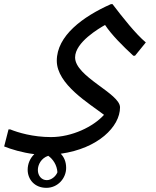

<svg xmlns="http://www.w3.org/2000/svg" viewBox="-40 -480 749 923"><path d="M501 -460H493C358 -400 233 -308 233 -188C233 -74 390 18 460 72C409 129 306 179 205 179C118 179 46 157 9 142H1L-20 224C12 237 67 254 125 261C105 280 93 307 93 336C93 382 126 423 183 423C238 423 278 377 278 327C278 298 268 275 252 259C431 234 537 129 537 36C537 -31 321 -111 321 -204C321 -277 437 -344 465 -360C497 -312 549 -260 601 -212H609L661 -276C612 -317 549 -397 501 -460ZM185 386C160 386 142 365 142 337C142 312 158 280 192 269C215 285 234 314 236 348C229 367 207 386 185 386Z"/></svg>

Font: Kufam Arabic Latin Roman Normal
Style: Regular
Weight: 400
Designer: Wael Morcos & Artur Schmal
Version: Version 1.200;PS 001.200;hotconv 1.0.88;makeotf.lib2.5.64775